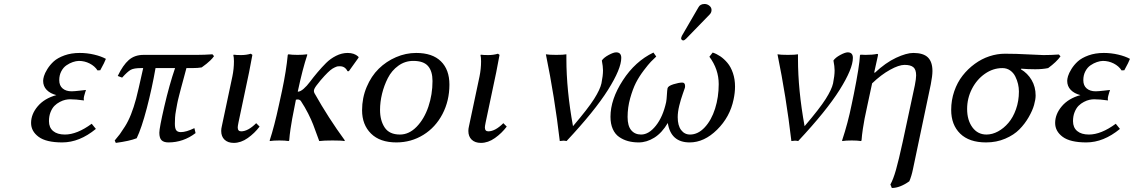

<svg xmlns="http://www.w3.org/2000/svg" viewBox="-20 -706 5699 965"><path d="M376 -399.9Q361.8 -399.4 345.9 -394Q330.1 -388.7 314.2 -377.9Q298.3 -367.2 288.1 -347.7Q277.8 -328.1 277.8 -303.2Q277.8 -275.9 294.7 -261.5Q311.5 -247.1 339.8 -247.1Q352.5 -247.1 381.8 -250.5Q411.1 -253.9 412.1 -253.9Q411.1 -251 408 -241.2Q404.8 -231.4 402.8 -223.1Q400.9 -214.8 400.9 -209Q400.9 -207.5 401.4 -205.1Q401.9 -202.6 401.9 -201.2Q360.8 -207 332 -207Q321.3 -207 308.6 -204.3Q295.9 -201.7 280.8 -193.8Q265.6 -186 253.9 -174.3Q242.2 -162.6 234.1 -142.6Q226.1 -122.6 226.1 -97.2Q226.1 -64.9 247.1 -47.4Q268.1 -29.8 306.2 -29.8Q367.2 -29.8 440.9 -84L461.9 -58.1Q379.4 9.8 293 9.8Q211.9 9.8 174.1 -18.3Q136.2 -46.4 136.2 -87.9Q136.2 -132.3 169.7 -171.9Q203.1 -211.4 263.2 -228Q232.4 -235.8 214.6 -254.2Q196.8 -272.5 196.8 -299.8Q196.8 -308.6 200.9 -323.2Q205.1 -337.9 218 -358.9Q231 -379.9 250.2 -397.5Q269.5 -415 303.7 -427.5Q337.9 -439.9 380.9 -439.9Q417.5 -439.9 452.9 -431.6Q488.3 -423.3 512.2 -410.2Q506.8 -394.5 483.9 -353L470.2 -352.1Q456.1 -374 430.4 -387Q404.8 -399.9 376 -399.9Z M699.7 -363.8H688Q652.8 -363.8 637 -355Q621.1 -346.2 593.8 -315.9L571.8 -324.2Q597.7 -378.4 627.2 -404.3Q656.7 -430.2 701.7 -430.2H969.7Q1007.3 -430.2 1047.9 -433.1L1055.7 -423.8Q1047.9 -412.6 1036.9 -402.1Q1025.9 -391.6 1018.3 -385.7Q1010.7 -379.9 993.7 -367.2Q975.1 -363.8 945.8 -363.8H917Q913.1 -348.1 903.1 -312Q893.1 -275.9 889.9 -263.2Q886.7 -250.5 879.6 -223.4Q872.6 -196.3 870.4 -183.3Q868.2 -170.4 864.5 -150.6Q860.8 -130.9 859.9 -115.2Q858.9 -99.6 858.9 -84Q858.9 -60.1 866 -51Q873 -42 888.7 -42Q916 -42 957 -62L962.9 -37.1Q901.4 9.8 826.7 9.8Q803.2 9.8 792 -1.2Q780.8 -12.2 780.8 -39.1Q780.8 -62.5 805.9 -171.1Q831.1 -279.8 859.9 -363.8H761.7Q744.1 -262.7 717.8 -162.1Q691.4 -61.5 667 -11.2Q631.8 2.9 562 12.2L556.6 0Q573.2 -19.5 582.3 -31.7Q591.3 -43.9 607.9 -70.1Q624.5 -96.2 638.4 -131.1Q652.3 -166 664.1 -210Q672.4 -240.7 699.7 -363.8Z M1240.7 -436 1248.5 -430.2Q1246.6 -417.5 1231.9 -342.8L1178.7 -90.8Q1174.8 -71.3 1174.8 -65.9Q1174.8 -45.9 1191.9 -45.9Q1226.6 -45.9 1267.6 -86.9L1284.7 -69.8Q1259.8 -36.6 1225.3 -12.2Q1190.9 12.2 1154.8 12.2Q1125.5 12.2 1108.6 -3.9Q1091.8 -20 1091.8 -47.9Q1091.8 -59.1 1094.7 -70.8L1147.9 -321.8Q1155.8 -359.9 1155.8 -397.9Q1155.8 -417.5 1152.8 -429.2L1154.8 -431.2Q1166.5 -429.2 1191.9 -429.2Q1217.8 -429.2 1240.7 -436Z M1382.3 -180.2 1397.5 -250Q1418.9 -351.1 1426.3 -430.2L1429.7 -433.1Q1446.3 -430.2 1475.6 -430.2Q1503.9 -430.2 1523.4 -433.1L1524.4 -430.2Q1500.5 -358.4 1477.5 -250L1476.6 -245.1Q1489.3 -245.1 1505.9 -259.5Q1522.5 -273.9 1538.6 -295.7Q1554.7 -317.4 1575.9 -342.5Q1597.2 -367.7 1618.9 -389.4Q1640.6 -411.1 1669.2 -425.5Q1697.8 -439.9 1727.5 -439.9Q1760.3 -439.9 1780.3 -421.9L1782.7 -417L1733.4 -348.1H1726.6Q1714.4 -373 1688.5 -373Q1681.6 -373 1677.5 -372.6Q1673.3 -372.1 1662.4 -367.2Q1651.4 -362.3 1640.1 -353Q1628.9 -343.8 1610.4 -324Q1591.8 -304.2 1570.3 -275.9Q1557.6 -258.8 1557.6 -249Q1557.6 -243.7 1560.5 -237.8Q1630.4 -113.3 1713.4 0L1710.4 2.9Q1697.3 0 1651.4 0Q1607.4 0 1584.5 2.9Q1563 -56.2 1554 -79.8Q1544.9 -103.5 1528.8 -135.5Q1512.7 -167.5 1491.7 -199.2Q1484.9 -206.1 1476.6 -206.1Q1470.2 -206.1 1467.3 -205.1L1462.4 -180.2Q1452.1 -127.9 1448.5 -108.9Q1444.8 -89.8 1440.2 -58.3Q1435.5 -26.9 1433.6 0L1430.7 2.9Q1412.6 0 1384.3 0Q1354.5 0 1336.4 2.9L1335.4 0Q1358.4 -69.3 1382.3 -180.2Z M2071.8 -439.9Q2153.3 -439.9 2196 -397.9Q2238.8 -356 2238.8 -280.8Q2238.8 -199.7 2203.9 -132.8Q2168.9 -65.9 2107.7 -28.1Q2046.4 9.8 1972.2 9.8Q1889.6 9.8 1844.7 -34.7Q1799.8 -79.1 1799.8 -151.9Q1799.8 -213.9 1822.8 -268.6Q1845.7 -323.2 1883.5 -360.4Q1921.4 -397.5 1970.5 -418.7Q2019.5 -439.9 2071.8 -439.9ZM2057.1 -399.9Q2015.6 -399.9 1982.2 -375.7Q1948.7 -351.6 1929.4 -313.7Q1910.2 -275.9 1900.1 -234.4Q1890.1 -192.9 1890.1 -153.8Q1890.1 -100.1 1913.6 -64.9Q1937 -29.8 1990.2 -29.8Q2036.1 -29.8 2074.2 -69.1Q2112.3 -108.4 2133.1 -169.9Q2153.8 -231.4 2153.8 -298.8Q2153.8 -348.1 2131.3 -374Q2108.9 -399.9 2057.1 -399.9Z M2482.9 -436 2490.7 -430.2Q2488.8 -417.5 2474.1 -342.8L2420.9 -90.8Q2417 -71.3 2417 -65.9Q2417 -45.9 2434.1 -45.9Q2468.8 -45.9 2509.8 -86.9L2526.9 -69.8Q2502 -36.6 2467.5 -12.2Q2433.1 12.2 2397 12.2Q2367.7 12.2 2350.8 -3.9Q2334 -20 2334 -47.9Q2334 -59.1 2336.9 -70.8L2390.1 -321.8Q2397.9 -359.9 2397.9 -397.9Q2397.9 -417.5 2395 -429.2L2397 -431.2Q2408.7 -429.2 2434.1 -429.2Q2460 -429.2 2482.9 -436Z M2826.7 -433.1V-410.2Q2826.7 -253.9 2859.9 -71.8Q2936 -161.1 2966.1 -208.7Q2996.1 -256.3 3002.9 -287.1Q3010.7 -325.7 3010.7 -352.1Q3010.7 -371.6 3004.9 -401.9Q3014.6 -416.5 3039.1 -429.7Q3063.5 -442.9 3076.7 -442.9Q3102.5 -442.9 3102.5 -415Q3102.5 -360.4 3035.9 -254.4Q2969.2 -148.4 2827.6 2.9Q2818.4 1 2811.5 1L2793.5 2.9Q2767.6 -218.8 2723.6 -433.1Q2738.8 -430.2 2775.9 -430.2Q2812.5 -430.2 2826.7 -433.1Z M3667 -206.1Q3648.9 -118.2 3584.2 -54.2Q3519.5 9.8 3446.3 9.8Q3351.6 9.8 3336.4 -87.9Q3306.6 -37.6 3268.3 -13.9Q3230 9.8 3190.4 9.8Q3161.1 9.8 3136.7 3.2Q3112.3 -3.4 3091.8 -17.6Q3071.3 -31.7 3059.8 -57.6Q3048.3 -83.5 3048.3 -119.1Q3048.3 -206.5 3110.4 -302.2Q3172.4 -397.9 3264.2 -441.9L3278.3 -421.9Q3263.7 -408.2 3251.5 -395.8Q3239.3 -383.3 3215.6 -352.1Q3191.9 -320.8 3176 -289.6Q3160.2 -258.3 3147.2 -211.9Q3134.3 -165.5 3134.3 -118.2Q3134.3 -73.2 3152.6 -51.5Q3170.9 -29.8 3202.1 -29.8Q3241.2 -29.8 3276.6 -74.5Q3312 -119.1 3328.1 -192.9Q3330.6 -205.6 3331.8 -229Q3333 -252.4 3335 -262.2Q3337.4 -273.9 3364.7 -282.5Q3392.1 -291 3409.2 -291Q3423.3 -291 3423.3 -272.9Q3423.3 -272 3422.9 -269.3Q3422.4 -266.6 3422.4 -265.1Q3421.4 -261.2 3411.6 -234.1Q3401.9 -207 3394 -175Q3386.2 -143.1 3386.2 -117.2Q3386.2 -75.2 3403.3 -52.5Q3420.4 -29.8 3448.2 -29.8Q3488.3 -29.8 3522 -65.9Q3555.7 -102.1 3574 -159.9Q3592.3 -217.8 3592.3 -283.2Q3592.3 -357.9 3545.4 -420.9L3562 -441.9Q3581.5 -435.5 3600.3 -422.9Q3619.1 -410.2 3636.2 -389.9Q3653.3 -369.6 3663.8 -338.6Q3674.3 -307.6 3674.3 -271Q3674.3 -240.2 3667 -206.1ZM3521 -686Q3534.7 -686 3545.4 -677.2Q3556.2 -668.5 3556.2 -655.8Q3556.2 -642.6 3546.4 -632.8L3428.2 -511.2Q3419.9 -502.9 3414.1 -502.9Q3409.2 -502.9 3406.2 -506.3Q3403.3 -509.8 3403.3 -514.2Q3403.3 -515.6 3405 -520Q3406.7 -524.4 3407.2 -525.9L3490.2 -668.9Q3499 -686 3521 -686Z M3990.7 -433.1V-410.2Q3990.7 -253.9 4023.9 -71.8Q4100.1 -161.1 4130.1 -208.7Q4160.2 -256.3 4167 -287.1Q4174.8 -325.7 4174.8 -352.1Q4174.8 -371.6 4168.9 -401.9Q4178.7 -416.5 4203.1 -429.7Q4227.5 -442.9 4240.7 -442.9Q4266.6 -442.9 4266.6 -415Q4266.6 -360.4 4200 -254.4Q4133.3 -148.4 3991.7 2.9Q3982.4 1 3975.6 1L3957.5 2.9Q3931.6 -218.8 3887.7 -433.1Q3902.8 -430.2 3939.9 -430.2Q3976.6 -430.2 3990.7 -433.1Z M4526.4 -379.9Q4498 -379.9 4453.4 -355.2Q4408.7 -330.6 4363.3 -287.1L4340.3 -180.2Q4329.6 -129.4 4325.4 -109.4Q4321.3 -89.4 4316.7 -58.1Q4312 -26.9 4310.1 0L4307.1 2.9Q4289.1 0 4261.2 0Q4231.4 0 4213.4 2.9L4212.4 0Q4241.7 -87.9 4260.3 -180.2L4271.5 -233.9Q4299.8 -374.5 4302.2 -428.2L4305.2 -431.2Q4312 -430.2 4330.1 -430.2Q4366.7 -430.2 4388.2 -435.1Q4393.1 -435.1 4393.1 -431.2Q4393.1 -426.8 4392.1 -424.8L4374 -342.8L4376.5 -339.8Q4431.2 -391.1 4483.6 -415.5Q4536.1 -439.9 4570.3 -439.9Q4620.6 -439.9 4643.6 -417.5Q4666.5 -395 4666.5 -349.1Q4666.5 -324.7 4658.2 -282.2L4568.4 145Q4561.5 178.7 4550.3 205.1Q4502.9 238.8 4462.4 238.8L4455.1 221.2Q4469.2 196.8 4483.2 147.7Q4497.1 98.6 4517.1 6.8L4578.1 -277.8Q4584.5 -310.5 4584.5 -327.1Q4584.5 -356.9 4570.3 -368.4Q4556.2 -379.9 4526.4 -379.9Z M5248 -363.8Q5219.7 -357.9 5183.1 -357.9Q5146.5 -357.9 5112.8 -360.8L5110.8 -357.9Q5145 -337.9 5165 -303.7Q5185.1 -269.5 5185.1 -226.1Q5185.1 -206.1 5177.2 -178.2Q5169.4 -150.4 5150.1 -116.9Q5130.9 -83.5 5103.5 -55.7Q5076.2 -27.8 5032.2 -9Q4988.3 9.8 4936 9.8Q4851.1 9.8 4805.9 -34.4Q4760.7 -78.6 4760.7 -153.8Q4760.7 -202.6 4776.1 -247.3Q4791.5 -292 4818.1 -325.9Q4844.7 -359.9 4879.2 -385Q4913.6 -410.2 4952.6 -423.1Q4991.7 -436 5030.8 -436Q5087.4 -436 5147.5 -432.6Q5207.5 -429.2 5224.1 -429.2Q5263.2 -429.2 5301.8 -432.1L5310.1 -422.9Q5290 -394.5 5248 -363.8ZM5018.1 -363.8Q4971.2 -363.8 4930.2 -335.2Q4889.2 -306.6 4865 -259.3Q4840.8 -211.9 4840.8 -158.2Q4840.8 -102.1 4867.4 -65.9Q4894 -29.8 4938 -29.8Q4967.3 -29.8 4996.1 -45.4Q5024.9 -61 5048.3 -88.4Q5071.8 -115.7 5086.4 -157Q5101.1 -198.2 5101.1 -246.1Q5101.1 -264.6 5096.7 -283.7Q5092.3 -302.7 5083 -321.5Q5073.7 -340.3 5056.9 -352.1Q5040 -363.8 5018.1 -363.8Z M5522.9 -399.9Q5508.8 -399.4 5492.9 -394Q5477.1 -388.7 5461.2 -377.9Q5445.3 -367.2 5435.1 -347.7Q5424.8 -328.1 5424.8 -303.2Q5424.8 -275.9 5441.7 -261.5Q5458.5 -247.1 5486.8 -247.1Q5499.5 -247.1 5528.8 -250.5Q5558.1 -253.9 5559.1 -253.9Q5558.1 -251 5554.9 -241.2Q5551.8 -231.4 5549.8 -223.1Q5547.9 -214.8 5547.9 -209Q5547.9 -207.5 5548.3 -205.1Q5548.8 -202.6 5548.8 -201.2Q5507.8 -207 5479 -207Q5468.3 -207 5455.6 -204.3Q5442.9 -201.7 5427.7 -193.8Q5412.6 -186 5400.9 -174.3Q5389.2 -162.6 5381.1 -142.6Q5373 -122.6 5373 -97.2Q5373 -64.9 5394 -47.4Q5415 -29.8 5453.1 -29.8Q5514.2 -29.8 5587.9 -84L5608.9 -58.1Q5526.4 9.8 5439.9 9.8Q5358.9 9.8 5321 -18.3Q5283.2 -46.4 5283.2 -87.9Q5283.2 -132.3 5316.7 -171.9Q5350.1 -211.4 5410.2 -228Q5379.4 -235.8 5361.6 -254.2Q5343.8 -272.5 5343.8 -299.8Q5343.8 -308.6 5347.9 -323.2Q5352.1 -337.9 5365 -358.9Q5377.9 -379.9 5397.2 -397.5Q5416.5 -415 5450.7 -427.5Q5484.9 -439.9 5527.8 -439.9Q5564.5 -439.9 5599.9 -431.6Q5635.3 -423.3 5659.2 -410.2Q5653.8 -394.5 5630.9 -353L5617.2 -352.1Q5603 -374 5577.4 -387Q5551.8 -399.9 5522.9 -399.9Z"/></svg>

Font: Linear Smooth
Style: Italic
Weight: 400
Designer: Philipp H. Poll, Flanker
Foundry: Philipp H. Poll, reworked by Flanker
Version: Version 1.061 | FøM Fix